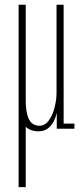

<svg xmlns="http://www.w3.org/2000/svg" viewBox="-20 -543 345 810"><path d="M141.5 11Q118.5 11 99.8 0.5Q81 -10 69.8 -39.2Q58.5 -68.5 58.5 -125V-523H88.5V-124.5Q88.5 -80.5 95.8 -56.2Q103 -32 116 -22.2Q129 -12.5 146 -12.5Q170 -12.5 186.2 -35.2Q202.5 -58 210.5 -90.2Q218.5 -122.5 218.5 -151.5V-523H248.5V-21.5H294V0H219.5V-67.5Q216 -50 207 -31.8Q198 -13.5 182 -1.2Q166 11 141.5 11ZM58.5 -182.5H88.5V246.5H58.5Z"/></svg>

Font: Imbue 48pt Thin
Style: Regular
Weight: 250
Designer: Tyler Finck
Foundry: Etcetera Type Company
Version: Version 1.102